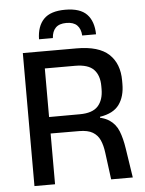

<svg xmlns="http://www.w3.org/2000/svg" viewBox="-57 -873 695 919"><g transform="rotate(-5 291.0 -414.0)"><path d="M439.5 0 422.5 -129.5Q418 -165 406.8 -190.2Q395.5 -215.5 372 -229.5Q348.5 -243.5 306.5 -243.5L140 -244V-323L317 -323.5Q378.5 -323.5 405 -353Q431.5 -382.5 431.5 -435V-449Q431.5 -500.5 404.5 -528.5Q377.5 -556.5 315 -556.5H138V-639H329Q435.5 -639 484.2 -593.5Q533 -548 533 -466.5V-450.5Q533 -390 505.2 -351.5Q477.5 -313 412.5 -303V-290L370.5 -304.5Q426 -300.5 456.2 -280.5Q486.5 -260.5 500.5 -225.5Q514.5 -190.5 522 -140.5L543.5 0ZM71 0V-639H169.5V-295.5L170 -258V0ZM291 -828Q362.5 -828 394.8 -794.2Q427 -760.5 428 -698H361.5Q359.5 -730.5 342.2 -747.5Q325 -764.5 291 -764.5Q256.5 -764.5 239.5 -747.2Q222.5 -730 220.5 -698H154Q155 -760.5 187.5 -794.2Q220 -828 291 -828Z"/></g></svg>

Font: Anek Latin Medium Medium
Style: Regular
Weight: 500
Version: Version 1.003